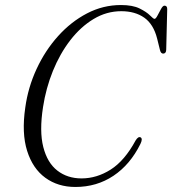

<svg xmlns="http://www.w3.org/2000/svg" viewBox="-20 -732 685 763"><path d="M539 -186Q548 -180.5 538 -160Q497.5 -78 431 -33.5Q364.5 11 279.5 11Q210.5 11 160.2 -25.5Q110 -62 87.8 -132.5Q65.5 -203 80.5 -305Q91.5 -385 125.5 -458.2Q159.5 -531.5 210.8 -588.5Q262 -645.5 325.8 -678.8Q389.5 -712 460.5 -712Q507.5 -712 535 -698.2Q562.5 -684.5 576 -670.8Q589.5 -657 594 -657Q599 -657 605.8 -670Q612.5 -683 619.8 -696.2Q627 -709.5 633.5 -709.5Q645 -709.5 644.5 -695L640.5 -534Q640 -519.5 629 -519Q619 -518.5 615.5 -534L604.5 -578.5Q590 -636 553.2 -661.8Q516.5 -687.5 462 -687.5Q403.5 -687.5 352 -656.5Q300.5 -625.5 259.2 -572Q218 -518.5 190.2 -450Q162.5 -381.5 151 -306.5Q136 -210.5 152 -147.8Q168 -85 208 -54Q248 -23 304 -23Q364.5 -23 420 -58.2Q475.5 -93.5 519 -174Q529.5 -191 539 -186Z"/></svg>

Font: Fraunces 144pt Soft Light
Style: Italic
Weight: 300
Italic angle: -16°
Version: Version 1.000;[b76b70a41]